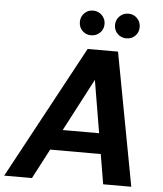

<svg xmlns="http://www.w3.org/2000/svg" viewBox="-82 -955 856 1007"><g transform="rotate(5 346.5 -451.5)"><path d="M-22 0 356 -700H516L647 0H499L408 -542L124 0ZM113 -157 169 -265H536L553 -157ZM367 -773Q340 -773 321.5 -791.5Q303 -810 303 -838Q303 -865 321.5 -884Q340 -903 367 -903Q395 -903 414 -884Q433 -865 433 -838Q433 -810 414 -791.5Q395 -773 367 -773ZM553 -773Q526 -773 507 -791.5Q488 -810 488 -838Q488 -865 507 -884Q526 -903 553 -903Q581 -903 599.5 -884Q618 -865 618 -838Q618 -810 599.5 -791.5Q581 -773 553 -773Z"/></g></svg>

Font: DM Sans 12pt ExtraBold
Style: Italic
Weight: 800
Italic angle: -10°
Version: Version 4.004;gftools[0.9.30]